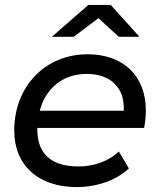

<svg xmlns="http://www.w3.org/2000/svg" viewBox="-20 -756 651 782"><path d="M381 -682 464 -606H548L431 -736H340L191 -606H280ZM567 -235C571 -257 574 -281 574 -306C574 -449 480 -535 337 -535C164 -535 38 -404 38 -224C38 -84 135 6 292 6C373 6 453 -21 505 -70L464 -139C426 -102 366 -78 300 -78C186 -78 132 -132 132 -229V-235ZM333 -455C427 -455 489 -402 484 -305H142C166 -397 237 -455 333 -455Z"/></svg>

Font: AWKNG-Font Medium
Style: Italic
Weight: 500
Italic angle: -11.3°
Designer: Awakening Church
Foundry: Awakening Church
Version: Version 1.700;PS 001.700;hotconv 1.0.88;makeotf.lib2.5.64775